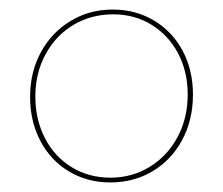

<svg xmlns="http://www.w3.org/2000/svg" viewBox="-20 -685 467 402"><path d="M43 -482Q43 -534 65.5 -575.5Q88 -617 127.5 -641Q167 -665 216 -665Q264 -665 302.5 -642Q341 -619 362.5 -578.5Q384 -538 384 -487Q384 -434 361.5 -392Q339 -350 299.5 -326.5Q260 -303 211 -303Q163 -303 124.5 -326Q86 -349 64.5 -390Q43 -431 43 -482ZM373 -487Q373 -535 353 -573Q333 -611 297.5 -633Q262 -655 217 -655Q171 -655 134 -633Q97 -611 75.5 -571.5Q54 -532 54 -483Q54 -435 74 -396Q94 -357 130 -335Q166 -313 211 -313Q257 -313 294 -336Q331 -359 352 -398.5Q373 -438 373 -487Z"/></svg>

Font: Ysabeau Hairline
Style: Regular
Weight: 100
Designer: Christian Thalmann (Catharsis Fonts)
Version: Version 0.003